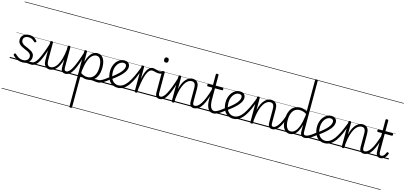

<svg xmlns="http://www.w3.org/2000/svg" viewBox="-121 -2076 7707 3652"><g transform="rotate(15 3732.5 -250.0)"><path d="M315 -11Q344 -19 365.5 -23.5Q387 -28 404.5 -29.5Q422 -31 436 -31Q445 -31 449 -23.5Q453 -16 452 -7Q451 2 445 9.5Q439 17 430 17Q408 17 387.5 14Q367 11 344 10Q321 9 289 16ZM256 19Q208 19 169.5 4.5Q131 -10 104.5 -30.5Q78 -51 64 -69Q57 -77 57.5 -85.5Q58 -94 67 -102Q77 -109 84 -110Q91 -111 98 -102Q126 -72 165.5 -49Q205 -26 256 -26Q289 -26 313.5 -38Q338 -50 351 -71.5Q364 -93 364 -121Q364 -153 344.5 -174Q325 -195 294.5 -209.5Q264 -224 229 -238.5Q194 -253 163 -271Q132 -289 112.5 -317Q93 -345 93 -388Q93 -426 113 -455.5Q133 -485 169 -502Q205 -519 254 -519Q290 -519 319.5 -508Q349 -497 370.5 -479.5Q392 -462 405 -445Q412 -436 411 -429.5Q410 -423 400 -416Q393 -410 385.5 -410.5Q378 -411 370 -418Q343 -445 315.5 -459Q288 -473 252 -473Q203 -473 175 -451.5Q147 -430 147 -389Q147 -357 166.5 -336Q186 -315 217 -300Q248 -285 283 -271Q318 -257 349 -239Q380 -221 399.5 -194Q419 -167 419 -126Q419 -90 401 -57Q383 -24 347 -2.5Q311 19 256 19ZM0 590H535V600H0ZM0 -20H535V0H0ZM0 -505H535V-500H0ZM0 -1110H535V-1100H0Z M429 17Q419 17 413.5 9.5Q408 2 408.5 -7Q409 -16 416 -23.5Q423 -31 436 -31Q462 -31 489 -56Q516 -81 545 -134.5Q574 -188 606.5 -273Q639 -358 676 -477Q679 -487 687.5 -488.5Q696 -490 703 -485Q710 -480 707 -469Q676 -349 645 -258Q614 -167 581.5 -106Q549 -45 511.5 -14Q474 17 429 17ZM535 590V600ZM535 -20V0ZM535 -505V-500ZM535 -1110V-1100Z M790 17Q757 17 729 2.5Q701 -12 684 -47.5Q667 -83 667 -145V-496Q667 -506 673.5 -510.5Q680 -515 693 -515Q707 -515 713.5 -510.5Q720 -506 720 -496V-155Q720 -113 727.5 -85.5Q735 -58 751 -44.5Q767 -31 795 -31Q828 -31 861 -53Q894 -75 923.5 -122.5Q953 -170 975.5 -247Q998 -324 1010 -434V-497Q1010 -507 1016.5 -511.5Q1023 -516 1037 -516Q1050 -516 1056.5 -511.5Q1063 -507 1063 -497V-99Q1063 -65 1072 -48Q1081 -31 1106 -31Q1116 -31 1120.5 -23.5Q1125 -16 1124.5 -7Q1124 2 1118 9.5Q1112 17 1100 17Q1080 17 1063 11.5Q1046 6 1034 -6.5Q1022 -19 1016 -40.5Q1010 -62 1010 -94V-242Q992 -168 965.5 -118Q939 -68 909 -38.5Q879 -9 848 4Q817 17 790 17ZM535 590H1206V600H535ZM535 -20H1206V0H535ZM535 -505H1206V-500H535ZM535 -1110H1206V-1100H535Z M1099 17Q1089 17 1083.5 9.5Q1078 2 1078.5 -7Q1079 -16 1086 -23.5Q1093 -31 1106 -31Q1132 -31 1159 -56Q1186 -81 1215 -134.5Q1244 -188 1276.5 -273Q1309 -358 1346 -477Q1349 -487 1357.5 -488.5Q1366 -490 1373 -485Q1380 -480 1377 -469Q1346 -349 1315 -258Q1284 -167 1251.5 -106Q1219 -45 1181.5 -14Q1144 17 1099 17ZM1205 590V600ZM1205 -20V0ZM1205 -505V-500ZM1205 -1110V-1100Z M1736 17Q1711 17 1690.5 14Q1670 11 1650.5 8.5Q1631 6 1607.5 6.5Q1584 7 1551 14L1581 -15Q1608 -23 1632.5 -26.5Q1657 -30 1677.5 -31Q1698 -32 1715 -31.5Q1732 -31 1743 -31Q1752 -31 1756 -23.5Q1760 -16 1758.5 -7Q1757 2 1751 9.5Q1745 17 1736 17ZM1363 615Q1350 615 1344 610.5Q1338 606 1338 596V-496Q1338 -506 1344.5 -510.5Q1351 -515 1365 -515Q1378 -515 1384 -510.5Q1390 -506 1390 -496V-293Q1413 -375 1443.5 -424.5Q1474 -474 1512 -496.5Q1550 -519 1594 -519Q1668 -519 1710 -455.5Q1752 -392 1752 -279Q1752 -227 1743 -181.5Q1734 -136 1715 -99.5Q1696 -63 1668 -37Q1640 -11 1602.5 3Q1565 17 1517 17Q1485 17 1454.5 7.5Q1424 -2 1390 -24V596Q1390 606 1383.5 610.5Q1377 615 1363 615ZM1390 -73Q1427 -48 1460 -39Q1493 -30 1518 -30Q1552 -30 1580 -40.5Q1608 -51 1629.5 -71.5Q1651 -92 1666 -122Q1681 -152 1688.5 -191Q1696 -230 1696 -278Q1696 -328 1685 -371.5Q1674 -415 1650 -442Q1626 -469 1586 -469Q1543 -469 1504 -435Q1465 -401 1435.5 -324.5Q1406 -248 1390 -121ZM1206 590H1843V600H1206ZM1206 -20H1843V0H1206ZM1206 -505H1843V-500H1206ZM1206 -1110H1843V-1100H1206Z M1737 17Q1727 17 1721.5 9.5Q1716 2 1716.5 -7Q1717 -16 1724 -23.5Q1731 -31 1744 -31Q1761 -31 1786 -41.5Q1811 -52 1849 -77Q1887 -102 1942 -146Q1950 -152 1957.5 -149.5Q1965 -147 1969.5 -139.5Q1974 -132 1973.5 -123.5Q1973 -115 1965 -108Q1905 -58 1862.5 -31Q1820 -4 1790 6.5Q1760 17 1737 17ZM1843 590V600ZM1843 -20V0ZM1843 -505V-500ZM1843 -1110V-1100Z M1957 -151Q2012 -194 2054 -230.5Q2096 -267 2123.5 -299.5Q2151 -332 2164.5 -360.5Q2178 -389 2178 -415Q2178 -444 2161 -457Q2144 -470 2116 -470Q2086 -470 2058.5 -453.5Q2031 -437 2009.5 -408Q1988 -379 1976 -340.5Q1964 -302 1964 -257Q1964 -197 1977.5 -154Q1991 -111 2014 -84Q2037 -57 2066.5 -44Q2096 -31 2127 -31Q2137 -31 2142 -23.5Q2147 -16 2147 -7Q2147 2 2142 9.5Q2137 17 2127 17Q2058 17 2009.5 -16.5Q1961 -50 1935 -111Q1909 -172 1909 -254Q1909 -300 1923 -347.5Q1937 -395 1965 -433.5Q1993 -472 2033 -495.5Q2073 -519 2125 -519Q2164 -519 2187.5 -505.5Q2211 -492 2222.5 -469.5Q2234 -447 2234 -420Q2234 -387 2219 -352.5Q2204 -318 2173 -281.5Q2142 -245 2096 -204.5Q2050 -164 1987 -119ZM1843 590H2331V600H1843ZM1843 -20H2331V0H1843ZM1843 -505H2331V-500H1843ZM1843 -1110H2331V-1100H1843Z M2127 17Q2118 17 2113.5 9.5Q2109 2 2109 -7.5Q2109 -17 2113.5 -24Q2118 -31 2127 -31Q2177 -31 2220.5 -59Q2264 -87 2303.5 -141.5Q2343 -196 2383 -278.5Q2423 -361 2464 -471Q2468 -480 2476.5 -480Q2485 -480 2492.5 -474.5Q2500 -469 2496 -460Q2462 -353 2424 -265Q2386 -177 2341.5 -114Q2297 -51 2244 -17Q2191 17 2127 17ZM2331 590V600ZM2331 -20V0ZM2331 -505V-500ZM2331 -1110V-1100Z M2488 15Q2475 15 2469 10.5Q2463 6 2463 -4V-496Q2463 -506 2469 -510.5Q2475 -515 2488 -515Q2502 -515 2508.5 -510.5Q2515 -506 2515 -496V-260Q2530 -339 2550 -389.5Q2570 -440 2592 -468Q2614 -496 2637 -507.5Q2660 -519 2684 -519Q2695 -519 2700 -511.5Q2705 -504 2704.5 -494.5Q2704 -485 2698.5 -477.5Q2693 -470 2682 -470Q2655 -470 2630.5 -447.5Q2606 -425 2584.5 -375.5Q2563 -326 2545.5 -246.5Q2528 -167 2515 -53V-4Q2515 6 2508.5 10.5Q2502 15 2488 15ZM2331 590H2735V600H2331ZM2331 -20H2735V0H2331ZM2331 -505H2735V-500H2331ZM2331 -1110H2735V-1100H2331Z M2813 -448Q2790 -448 2768 -453.5Q2746 -459 2724 -464.5Q2702 -470 2680 -470Q2670 -470 2665 -477.5Q2660 -485 2660 -494.5Q2660 -504 2665.5 -511.5Q2671 -519 2683 -519Q2709 -519 2731 -512Q2753 -505 2775 -498Q2797 -491 2821 -491Q2833 -491 2845.5 -494Q2858 -497 2870 -503Q2879 -508 2885.5 -502Q2892 -496 2893 -486.5Q2894 -477 2886 -472Q2867 -458 2849 -453Q2831 -448 2813 -448ZM2735 590V600ZM2735 -20V0ZM2735 -505V-500ZM2735 -1110V-1100Z M2954 17Q2934 17 2918 11.5Q2902 6 2890.5 -6.5Q2879 -19 2873 -40.5Q2867 -62 2867 -94V-496Q2867 -506 2873.5 -510.5Q2880 -515 2893 -515Q2906 -515 2913 -510.5Q2920 -506 2920 -496V-99Q2920 -65 2928.5 -48Q2937 -31 2960 -31Q2970 -31 2974.5 -23.5Q2979 -16 2978.5 -7Q2978 2 2971.5 9.5Q2965 17 2954 17ZM2891 -683Q2868 -683 2857.5 -695.5Q2847 -708 2847 -732Q2847 -757 2857.5 -769.5Q2868 -782 2890 -782Q2912 -782 2923 -769.5Q2934 -757 2934 -732Q2935 -707 2923.5 -695Q2912 -683 2891 -683ZM2735 590H3060V600H2735ZM2735 -20H3060V0H2735ZM2735 -505H3060V-500H2735ZM2735 -1110H3060V-1100H2735Z M2954 17Q2944 17 2938.5 9.5Q2933 2 2933.5 -7Q2934 -16 2941 -23.5Q2948 -31 2961 -31Q2987 -31 3014 -56Q3041 -81 3070 -134.5Q3099 -188 3131.5 -273Q3164 -358 3201 -477Q3204 -487 3212.5 -488.5Q3221 -490 3228 -485Q3235 -480 3232 -469Q3201 -349 3170 -258Q3139 -167 3106.5 -106Q3074 -45 3036.5 -14Q2999 17 2954 17ZM3060 590V600ZM3060 -20V0ZM3060 -505V-500ZM3060 -1110V-1100Z M3627 17Q3607 17 3591 11.5Q3575 6 3564 -6.5Q3553 -19 3546.5 -40.5Q3540 -62 3540 -94V-350Q3540 -391 3532.5 -417.5Q3525 -444 3508 -457Q3491 -470 3462 -470Q3429 -470 3395.5 -449Q3362 -428 3332 -380.5Q3302 -333 3279.5 -256Q3257 -179 3245 -66V-4Q3245 6 3238.5 10.5Q3232 15 3218 15Q3205 15 3198.5 10.5Q3192 6 3192 -4V-496Q3192 -506 3198.5 -510.5Q3205 -515 3218 -515Q3232 -515 3238.5 -510.5Q3245 -506 3245 -496V-258Q3263 -334 3289.5 -384.5Q3316 -435 3346.5 -464.5Q3377 -494 3408 -506.5Q3439 -519 3466 -519Q3502 -519 3531 -505Q3560 -491 3577 -456.5Q3594 -422 3594 -360V-99Q3594 -65 3602 -48Q3610 -31 3633 -31Q3643 -31 3647.5 -23.5Q3652 -16 3651.5 -7Q3651 2 3645 9.5Q3639 17 3627 17ZM3060 590H3731V600H3060ZM3060 -20H3731V0H3060ZM3060 -505H3731V-500H3060ZM3060 -1110H3731V-1100H3060Z M3625 17Q3615 17 3609.5 9.5Q3604 2 3604.5 -7Q3605 -16 3612 -23.5Q3619 -31 3632 -31Q3662 -31 3692 -53Q3722 -75 3752.5 -122Q3783 -169 3813.5 -244.5Q3844 -320 3875 -426Q3878 -435 3886.5 -436.5Q3895 -438 3902 -433Q3909 -428 3907 -418Q3880 -310 3851 -228.5Q3822 -147 3788.5 -92.5Q3755 -38 3714.5 -10.5Q3674 17 3625 17ZM3731 590V600ZM3731 -20V0ZM3731 -505V-500ZM3731 -1110V-1100Z M4011 17Q3975 17 3948.5 1.5Q3922 -14 3904.5 -44.5Q3887 -75 3878 -119Q3869 -163 3869 -221V-452H3783Q3773 -452 3768.5 -457.5Q3764 -463 3764 -476Q3764 -488 3768.5 -494Q3773 -500 3783 -500H3869V-711Q3869 -721 3875.5 -725.5Q3882 -730 3896 -730Q3909 -730 3915.5 -725.5Q3922 -721 3922 -711V-500H4060Q4070 -500 4074.5 -494Q4079 -488 4079 -476Q4079 -463 4074.5 -457.5Q4070 -452 4060 -452H3922V-230Q3922 -186 3927.5 -149.5Q3933 -113 3945 -86.5Q3957 -60 3975 -45.5Q3993 -31 4018 -31Q4028 -31 4033 -23.5Q4038 -16 4037.5 -7Q4037 2 4030.5 9.5Q4024 17 4011 17ZM3731 590H4119V600H3731ZM3731 -20H4119V0H3731ZM3731 -505H4119V-500H3731ZM3731 -1110H4119V-1100H3731Z M4013 17Q4003 17 3997.5 9.5Q3992 2 3992.5 -7Q3993 -16 4000 -23.5Q4007 -31 4020 -31Q4037 -31 4062 -41.5Q4087 -52 4125 -77Q4163 -102 4218 -146Q4226 -152 4233.5 -149.5Q4241 -147 4245.5 -139.5Q4250 -132 4249.5 -123.5Q4249 -115 4241 -108Q4181 -58 4138.5 -31Q4096 -4 4066 6.5Q4036 17 4013 17ZM4119 590V600ZM4119 -20V0ZM4119 -505V-500ZM4119 -1110V-1100Z M4233 -151Q4288 -194 4330 -230.5Q4372 -267 4399.5 -299.5Q4427 -332 4440.5 -360.5Q4454 -389 4454 -415Q4454 -444 4437 -457Q4420 -470 4392 -470Q4362 -470 4334.5 -453.5Q4307 -437 4285.5 -408Q4264 -379 4252 -340.5Q4240 -302 4240 -257Q4240 -197 4253.5 -154Q4267 -111 4290 -84Q4313 -57 4342.5 -44Q4372 -31 4403 -31Q4413 -31 4418 -23.5Q4423 -16 4423 -7Q4423 2 4418 9.5Q4413 17 4403 17Q4334 17 4285.5 -16.5Q4237 -50 4211 -111Q4185 -172 4185 -254Q4185 -300 4199 -347.5Q4213 -395 4241 -433.5Q4269 -472 4309 -495.5Q4349 -519 4401 -519Q4440 -519 4463.5 -505.5Q4487 -492 4498.5 -469.5Q4510 -447 4510 -420Q4510 -387 4495 -352.5Q4480 -318 4449 -281.5Q4418 -245 4372 -204.5Q4326 -164 4263 -119ZM4119 590H4607V600H4119ZM4119 -20H4607V0H4119ZM4119 -505H4607V-500H4119ZM4119 -1110H4607V-1100H4119Z M4403 17Q4394 17 4389.5 9.5Q4385 2 4385 -7.5Q4385 -17 4389.5 -24Q4394 -31 4403 -31Q4453 -31 4496.5 -59Q4540 -87 4579.5 -141.5Q4619 -196 4659 -278.5Q4699 -361 4740 -471Q4744 -480 4752.5 -480Q4761 -480 4768.5 -474.5Q4776 -469 4772 -460Q4738 -353 4700 -265Q4662 -177 4617.5 -114Q4573 -51 4520 -17Q4467 17 4403 17ZM4607 590V600ZM4607 -20V0ZM4607 -505V-500ZM4607 -1110V-1100Z M5174 17Q5154 17 5138 11.5Q5122 6 5111 -6.5Q5100 -19 5093.5 -40.5Q5087 -62 5087 -94V-350Q5087 -391 5079.5 -417.5Q5072 -444 5055 -457Q5038 -470 5009 -470Q4976 -470 4942.5 -449Q4909 -428 4879 -380.5Q4849 -333 4826.5 -256Q4804 -179 4792 -66V-4Q4792 6 4785.5 10.5Q4779 15 4765 15Q4752 15 4745.5 10.5Q4739 6 4739 -4V-496Q4739 -506 4745.5 -510.5Q4752 -515 4765 -515Q4779 -515 4785.5 -510.5Q4792 -506 4792 -496V-258Q4810 -334 4836.5 -384.5Q4863 -435 4893.5 -464.5Q4924 -494 4955 -506.5Q4986 -519 5013 -519Q5049 -519 5078 -505Q5107 -491 5124 -456.5Q5141 -422 5141 -360V-99Q5141 -65 5149 -48Q5157 -31 5180 -31Q5190 -31 5194.5 -23.5Q5199 -16 5198.5 -7Q5198 2 5192 9.5Q5186 17 5174 17ZM4607 590H5278V600H4607ZM4607 -20H5278V0H4607ZM4607 -505H5278V-500H4607ZM4607 -1110H5278V-1100H4607Z M5172 17Q5162 17 5156.5 9.5Q5151 2 5151.5 -7Q5152 -16 5159 -23.5Q5166 -31 5179 -31Q5204 -31 5230 -51.5Q5256 -72 5280.5 -109Q5305 -146 5327.5 -194.5Q5350 -243 5368 -301Q5371 -310 5379 -311.5Q5387 -313 5393.5 -308.5Q5400 -304 5398 -293Q5385 -236 5364 -180.5Q5343 -125 5314 -80.5Q5285 -36 5249.5 -9.5Q5214 17 5172 17ZM5278 590V600ZM5278 -20V0ZM5278 -505V-500ZM5278 -1110V-1100Z M5515 17Q5466 17 5431 -11.5Q5396 -40 5377 -93.5Q5358 -147 5358 -223Q5358 -275 5367 -320.5Q5376 -366 5394.5 -402.5Q5413 -439 5441 -465Q5469 -491 5505.5 -505Q5542 -519 5588 -519Q5623 -519 5655 -509.5Q5687 -500 5721 -481V-1096Q5721 -1106 5727 -1110.5Q5733 -1115 5747 -1115Q5761 -1115 5767 -1110.5Q5773 -1106 5773 -1096V-103Q5773 -69 5781 -50Q5789 -31 5817 -31Q5825 -31 5828.5 -23.5Q5832 -16 5831.5 -7Q5831 2 5826 9.5Q5821 17 5811 17Q5790 17 5773.5 11.5Q5757 6 5745 -6.5Q5733 -19 5727 -40.5Q5721 -62 5721 -94V-216Q5699 -133 5668.5 -81.5Q5638 -30 5599.5 -6.5Q5561 17 5515 17ZM5523 -33Q5567 -33 5606 -69.5Q5645 -106 5675 -186.5Q5705 -267 5721 -399V-430Q5683 -454 5650 -462Q5617 -470 5591 -470Q5557 -470 5529 -460Q5501 -450 5479.5 -429.5Q5458 -409 5443.5 -379.5Q5429 -350 5421.5 -311Q5414 -272 5414 -224Q5414 -174 5424.5 -130.5Q5435 -87 5459 -60Q5483 -33 5523 -33ZM5278 590H5919V600H5278ZM5278 -20H5919V0H5278ZM5278 -505H5919V-500H5278ZM5278 -1110H5919V-1100H5278Z M5813 17Q5803 17 5797.5 9.5Q5792 2 5792.5 -7Q5793 -16 5800 -23.5Q5807 -31 5820 -31Q5837 -31 5862 -41.5Q5887 -52 5925 -77Q5963 -102 6018 -146Q6026 -152 6033.5 -149.5Q6041 -147 6045.5 -139.5Q6050 -132 6049.5 -123.5Q6049 -115 6041 -108Q5981 -58 5938.5 -31Q5896 -4 5866 6.5Q5836 17 5813 17ZM5919 590V600ZM5919 -20V0ZM5919 -505V-500ZM5919 -1110V-1100Z M6033 -151Q6088 -194 6130 -230.5Q6172 -267 6199.5 -299.5Q6227 -332 6240.5 -360.5Q6254 -389 6254 -415Q6254 -444 6237 -457Q6220 -470 6192 -470Q6162 -470 6134.5 -453.5Q6107 -437 6085.5 -408Q6064 -379 6052 -340.5Q6040 -302 6040 -257Q6040 -197 6053.5 -154Q6067 -111 6090 -84Q6113 -57 6142.5 -44Q6172 -31 6203 -31Q6213 -31 6218 -23.5Q6223 -16 6223 -7Q6223 2 6218 9.5Q6213 17 6203 17Q6134 17 6085.5 -16.5Q6037 -50 6011 -111Q5985 -172 5985 -254Q5985 -300 5999 -347.5Q6013 -395 6041 -433.5Q6069 -472 6109 -495.5Q6149 -519 6201 -519Q6240 -519 6263.5 -505.5Q6287 -492 6298.5 -469.5Q6310 -447 6310 -420Q6310 -387 6295 -352.5Q6280 -318 6249 -281.5Q6218 -245 6172 -204.5Q6126 -164 6063 -119ZM5919 590H6407V600H5919ZM5919 -20H6407V0H5919ZM5919 -505H6407V-500H5919ZM5919 -1110H6407V-1100H5919Z M6203 17Q6194 17 6189.5 9.5Q6185 2 6185 -7.5Q6185 -17 6189.5 -24Q6194 -31 6203 -31Q6253 -31 6296.5 -59Q6340 -87 6379.5 -141.5Q6419 -196 6459 -278.5Q6499 -361 6540 -471Q6544 -480 6552.5 -480Q6561 -480 6568.5 -474.5Q6576 -469 6572 -460Q6538 -353 6500 -265Q6462 -177 6417.5 -114Q6373 -51 6320 -17Q6267 17 6203 17ZM6407 590V600ZM6407 -20V0ZM6407 -505V-500ZM6407 -1110V-1100Z M6974 17Q6954 17 6938 11.5Q6922 6 6911 -6.5Q6900 -19 6893.5 -40.5Q6887 -62 6887 -94V-350Q6887 -391 6879.5 -417.5Q6872 -444 6855 -457Q6838 -470 6809 -470Q6776 -470 6742.5 -449Q6709 -428 6679 -380.5Q6649 -333 6626.5 -256Q6604 -179 6592 -66V-4Q6592 6 6585.5 10.5Q6579 15 6565 15Q6552 15 6545.5 10.5Q6539 6 6539 -4V-496Q6539 -506 6545.5 -510.5Q6552 -515 6565 -515Q6579 -515 6585.5 -510.5Q6592 -506 6592 -496V-258Q6610 -334 6636.5 -384.5Q6663 -435 6693.5 -464.5Q6724 -494 6755 -506.5Q6786 -519 6813 -519Q6849 -519 6878 -505Q6907 -491 6924 -456.5Q6941 -422 6941 -360V-99Q6941 -65 6949 -48Q6957 -31 6980 -31Q6990 -31 6994.5 -23.5Q6999 -16 6998.5 -7Q6998 2 6992 9.5Q6986 17 6974 17ZM6407 590H7078V600H6407ZM6407 -20H7078V0H6407ZM6407 -505H7078V-500H6407ZM6407 -1110H7078V-1100H6407Z M6972 17Q6962 17 6956.5 9.5Q6951 2 6951.5 -7Q6952 -16 6959 -23.5Q6966 -31 6979 -31Q7009 -31 7039 -53Q7069 -75 7099.5 -122Q7130 -169 7160.5 -244.5Q7191 -320 7222 -426Q7225 -435 7233.5 -436.5Q7242 -438 7249 -433Q7256 -428 7254 -418Q7227 -310 7198 -228.5Q7169 -147 7135.5 -92.5Q7102 -38 7061.5 -10.5Q7021 17 6972 17ZM7078 590V600ZM7078 -20V0ZM7078 -505V-500ZM7078 -1110V-1100Z M7300 17Q7271 17 7251 5Q7231 -7 7221 -33Q7211 -59 7211 -101V-452H7134Q7123 -452 7118.5 -457.5Q7114 -463 7114 -476Q7114 -488 7118.5 -494Q7123 -500 7134 -500H7211V-711Q7211 -721 7217.5 -725.5Q7224 -730 7238 -730Q7251 -730 7258 -725.5Q7265 -721 7265 -711V-500H7401Q7412 -500 7416.5 -494Q7421 -488 7421 -476Q7421 -463 7416.5 -457.5Q7412 -452 7401 -452H7265V-113Q7265 -71 7274 -51Q7283 -31 7307 -31Q7333 -31 7354.5 -52.5Q7376 -74 7394 -118Q7397 -127 7404 -128Q7411 -129 7421 -126Q7431 -122 7434.5 -115Q7438 -108 7435 -101Q7421 -63 7400.5 -37Q7380 -11 7354.5 3Q7329 17 7300 17ZM7078 590H7465V600H7078ZM7078 -20H7465V0H7078ZM7078 -505H7465V-500H7078ZM7078 -1110H7465V-1100H7078Z"/></g></svg>

Font: Playwrite FR Moderne Guides
Style: Regular
Weight: 400
Designer: Veronika Burian, José Scaglione
Foundry: TypeTogether
Version: Version 1.003